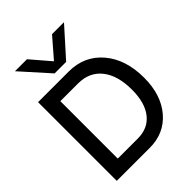

<svg xmlns="http://www.w3.org/2000/svg" viewBox="-244 -997 1121 1121"><g transform="rotate(-45 316.0 -436.5)"><path d="M334 -700.2H238.8L84 -873H183.1L286.1 -752.9L390.1 -873H488.8ZM304.2 -649.9Q433.1 -649.9 512 -557.1Q590.8 -464.4 590.8 -313Q590.8 -171.9 517.6 -85.9Q444.3 0 324.2 0H51.8V-649.9ZM147.9 -562V-87.9H314Q397.9 -87.9 444.6 -147Q491.2 -206.1 491.2 -313Q491.2 -431.2 439.2 -496.6Q387.2 -562 293.9 -562Z"/></g></svg>

Font: Overused Grotesk Medium
Style: Regular
Weight: 500
Version: Version 0.002